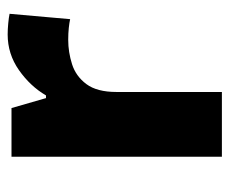

<svg xmlns="http://www.w3.org/2000/svg" viewBox="-69 -530 599 501"><g transform="rotate(-90 230.5 -279.5)"><path d="M391 -559Q404 -559 420 -557.5Q436 -556 445 -554L431 -396Q422 -398 408 -399.5Q394 -401 377 -401Q345 -401 313.5 -391Q282 -381 261.5 -353.5Q241 -326 241 -275V0H72V-549H199L225 -459H232Q256 -500 298 -529.5Q340 -559 391 -559Z"/></g></svg>

Font: Noto Sans Malayalam ExtraBold
Style: Regular
Weight: 800
Designer: Jelle Bosma - Monotype Design Team
Foundry: Monotype Imaging Inc.
Version: Version 2.104; ttfautohint (v1.8.4.7-5d5b)